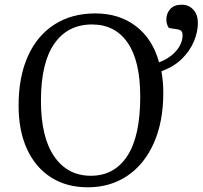

<svg xmlns="http://www.w3.org/2000/svg" viewBox="-20 -782 861 816"><path d="M353 14Q263 14 197 -28Q131 -70 95 -148Q59 -226 59 -333Q59 -455 98.5 -543Q138 -631 211.5 -678Q285 -725 385 -725Q487 -725 558 -670.5Q629 -616 656 -517Q701 -534 728.5 -565.5Q756 -597 756 -633Q756 -654 736 -657L698 -663Q687 -678 687 -699Q687 -725 703.5 -743.5Q720 -762 752 -762Q783 -762 802 -740.5Q821 -719 821 -685Q821 -645 803.5 -604.5Q786 -564 752 -531Q718 -498 666 -479Q674 -436 674 -387Q674 -265 634 -174.5Q594 -84 521.5 -35Q449 14 353 14ZM366 -35Q466 -35 521 -119Q576 -203 576 -371Q576 -523 522.5 -600.5Q469 -678 371 -678Q268 -678 211 -596.5Q154 -515 154 -354Q154 -199 210.5 -117Q267 -35 366 -35Z"/></svg>

Font: Literata 36pt
Style: Italic
Weight: 400
Italic angle: -2°
Designer: Latin by Veronika Burian and Jose Scaglione. Greek by Irene Vlachou. Cyrillic by Vera Evstafieva
Foundry: TypeTogether
Version: Version 3.002